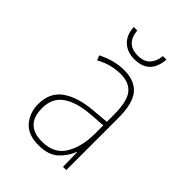

<svg xmlns="http://www.w3.org/2000/svg" viewBox="-212 -815 923 923"><g transform="rotate(45 250.0 -353.0)"><path d="M365 -716H341Q338 -679 317 -655.5Q296 -632 254 -632Q174 -632 167 -716H143Q146 -663 176.5 -635.5Q207 -608 254 -608Q357 -608 365 -716ZM107 -129Q107 -197 155.5 -231Q204 -265 292 -272L374 -278V-220Q373 -129 337 -71.5Q301 -14 220 -14Q107 -14 107 -129ZM374 -98H376L378 0H400V-354Q400 -452 365 -494.5Q330 -537 258 -537Q189 -537 122 -502L132 -478Q167 -497 198 -504.5Q229 -512 258 -512Q318 -512 346 -475.5Q374 -439 374 -349V-302L292 -295Q192 -287 136 -247.5Q80 -208 80 -129Q80 -71 114.5 -30.5Q149 10 220 10Q289 10 324 -23.5Q359 -57 374 -98Z"/></g></svg>

Font: Noto Sans Mono UI Condensed Thin
Style: Regular
Weight: 250
Width: 3
Designer: Monotype Design team
Foundry: Monotype Imaging Inc.
Version: 1.000